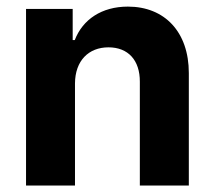

<svg xmlns="http://www.w3.org/2000/svg" viewBox="-20 -573 662 593"><path d="M60.4 0H211.6V-315.3C212 -385.7 253.9 -426.8 315 -426.8C375.7 -426.8 412.3 -387.1 411.9 -320.3V0H563.2V-347.3C563.2 -474.4 488.6 -552.6 375 -552.6C294 -552.6 235.4 -512.8 210.9 -449.2H204.5V-545.5H60.4Z"/></svg>

Font: TID UI
Style: Bold
Weight: 700
Designer: The TID Project Authors
Foundry: Bakken & Bæck
Version: Version 1.001;hotconv 1.0.109;makeotfexe 2.5.65596